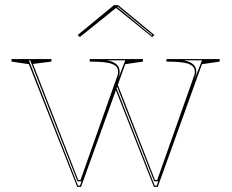

<svg xmlns="http://www.w3.org/2000/svg" viewBox="-20 -731 909 751"><path d="M437 -409 586 -27H595L740 -437Q741 -439 741.5 -442.5Q742 -446 742 -449Q742 -461 736.5 -468.5Q731 -476 718 -481Q705 -486 683.5 -488Q662 -490 631 -490V-500H839V-490L770 -480L597 0H582L429 -389ZM282 0 93 -480 25 -490V-500H181V-490L109 -481L286 -27H295L440 -437Q441 -439 441.5 -442.5Q442 -446 442 -449Q442 -461 436.5 -468.5Q431 -476 418 -481Q405 -486 383.5 -488Q362 -490 331 -490V-500H539V-490L470 -480L297 0ZM285 -5H293L299 -22H283L98 -495H93ZM399 -495Q415 -492 426 -486Q437 -480 442.5 -471Q448 -462 448 -449Q448 -444 446 -436.5Q444 -429 441 -420L470 -495ZM434 -390 585 -5H593L599 -22H583L436 -397ZM699 -495Q715 -492 726 -486Q737 -480 742.5 -471Q748 -462 748 -449Q748 -444 746 -436.5Q744 -429 741 -420L770 -495ZM292 -586 284 -594 426 -711H442L584 -594L575 -586L434 -700ZM576 -594 441 -705H437L438 -704L574 -592Z"/></svg>

Font: Kalnia Glaze Thin
Style: Regular
Weight: 100
Designer: Frida Medrano
Foundry: Frida Medrano
Version: Version 1.110